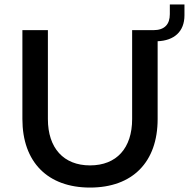

<svg xmlns="http://www.w3.org/2000/svg" viewBox="-20 -836 852 866"><path d="M691 -299V-650C765 -653 812 -693 812 -767V-816H746V-772C746 -727 723 -700 672 -700H576V-299C576 -168 506 -90 386 -90C267 -90 196 -168 196 -299V-700H81V-299C81 -105 195 10 386 10C578 10 691 -105 691 -299Z"/></svg>

Font: Gully Medium
Style: Regular
Weight: 500
Designer: jaikishan Patel
Foundry: MagicType
Version: Version 1.000;Glyphs 3.2 (3242)